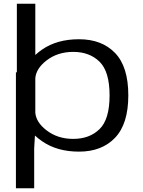

<svg xmlns="http://www.w3.org/2000/svg" viewBox="-20 -805 765 1025"><path d="M65 200V-419H70V-785H168.5V-511.5Q184 -526 205.5 -541Q285 -595.5 402 -595.5Q523.5 -595.5 594.2 -522.2Q665 -449 665 -296Q665 -143.5 594.2 -69.5Q523.5 4.5 402 4.5Q285 4.5 205.5 -50.5Q183 -66 166.5 -81.5L162.5 -13V200ZM168.5 -388V-203.5Q173 -152 227.5 -110Q287 -63.5 371 -63.5Q458 -63.5 511.5 -115.8Q565 -168 565 -295.5Q565 -423 511.5 -475.5Q458 -528 371 -528Q287 -528 227.5 -481.5Q173 -439 168.5 -388Z"/></svg>

Font: Anybody ExtraExpanded
Style: Regular
Weight: 400
Width: 8
Designer: Tyler Finck
Foundry: Etcetera Type Company
Version: Version 1.010; ttfautohint (v1.8.3) -l 8 -r 50 -G 200 -x 14 